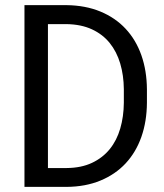

<svg xmlns="http://www.w3.org/2000/svg" viewBox="-20 -731 640 751"><path d="M75.7 0V-710.9H240.2Q314.5 -710 372.8 -685.8Q431.2 -661.6 471.4 -618.4Q511.7 -575.2 533 -514.9Q554.2 -454.6 554.7 -381.3V-329.1Q554.2 -255.9 533 -195.6Q511.7 -135.3 471.4 -92Q431.2 -48.8 372.8 -24.7Q314.5 -0.5 240.2 0ZM167.5 -636.7V-73.7H240.2Q297.9 -74.2 339.8 -94Q381.8 -113.8 409.4 -147.9Q437 -182.1 450.4 -228.5Q463.9 -274.9 464.4 -329.1V-382.3Q463.9 -436.5 450.2 -482.7Q436.5 -528.8 409.2 -562.7Q381.8 -596.7 339.8 -616.2Q297.9 -635.7 240.2 -636.7Z"/></svg>

Font: TypoPRO Roboto Mono
Style: Regular
Weight: 400
Designer: Google
Version: Version 2.000986; 2015; ttfautohint (v1.3)